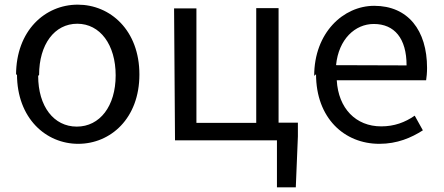

<svg xmlns="http://www.w3.org/2000/svg" viewBox="-20 -578 1906 825"><path d="M53 -259C53 -70 177 40 316 40C455 40 579 -69 579 -258C579 -448 454 -558 314 -558C174 -558 49 -447 49 -256ZM148 -256C148 -387 214 -476 312 -476C410 -476 477 -386 477 -254C477 -122 409 -34 310 -34C211 -34 144 -121 144 -252Z M732 25H1170V227H1251L1260 8V-51H1177V-543H1081V-50H824V-542H728Z M1338 -259C1338 -71 1459 40 1610 40C1687 40 1747 14 1797 -18L1762 -81C1720 -52 1674 -35 1618 -35C1509 -35 1434 -112 1427 -233H1811C1813 -246 1815 -265 1815 -286C1815 -448 1733 -553 1588 -553C1455 -553 1330 -437 1330 -252ZM1424 -298C1435 -410 1506 -475 1586 -475C1675 -475 1727 -413 1727 -297Z"/></svg>

Font: GenEiGothic-pro-Regular
Style: Regular
Weight: 400
Designer: Ryoko NISHIZUKA (kana & ideographs); Paul D. Hunt (Latin, Greek & Cyrillic); Wenlong ZHANG (bopomofo); Sandoll Communica
Foundry: Adobe Systems Incorporated; o_tamon
Version: Version 1.000.140830